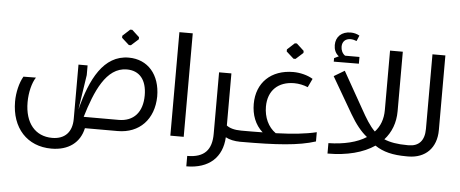

<svg xmlns="http://www.w3.org/2000/svg" viewBox="-60 -955 3123 1303"><g transform="rotate(5 1502.0 -303.0)"><path d="M801 -588 851 -633V-647L801 -693H787L737 -647V-633L787 -588ZM794 -503C623 -503 538 -333 484 -122L520 -360V-426H458V-56C458 34 409 85 323 85C207 85 136 -1 136 -142C136 -208 153 -276 178 -313L93 -312C67 -268 51 -200 51 -139C51 41 159 158 324 158C441 158 518 99 539 0H762C910 0 1007 -101 1009 -257C1009 -406 924 -503 794 -503ZM762 -76C743 -76 715 -76 682 -76H594H524C577 -252 647 -422 788 -422C875 -422 924 -362 924 -257C924 -142 864 -76 762 -76Z M1121 -705V0H1212V-705Z M1598 -76C1550 -76 1518 -86 1497 -102V-457H1413V-38C1413 70 1365 127 1247 127V198C1403 198 1490 114 1497 -22C1523 -8 1557 0 1598 0Z M1922 -593 1972 -638V-652L1922 -698H1908L1858 -652V-638L1908 -593ZM2109 -110C2034 -92 1947 -83 1832 -79C1779 -116 1750 -181 1750 -253C1750 -363 1819 -428 1928 -428C1959 -428 1993 -421 2021 -409L2049 -468C2013 -490 1962 -503 1915 -503C1764 -503 1666 -409 1666 -264C1666 -191 1690 -124 1743 -77C1698 -76 1649 -76 1595 -76H1592C1565 -76 1541 -56 1541 -39C1541 -20 1565 0 1592 0H1602C1845 0 1994 -10 2109 -47Z M2255 -644C2236 -657 2226 -680 2226 -703C2226 -738 2248 -759 2283 -759C2296 -759 2312 -755 2324 -750L2340 -788C2324 -798 2301 -804 2280 -804C2218 -804 2179 -767 2179 -710C2179 -681 2189 -654 2213 -636L2182 -621V-597L2353 -598V-644Z M2729 -76C2661 -76 2610 -85 2570 -102C2617 -154 2643 -221 2643 -300V-705H2556V-300C2556 -238 2537 -188 2501 -149C2465 -184 2436 -233 2402 -294L2262 -542L2190 -499L2333 -253C2371 -188 2409 -140 2451 -107C2389 -67 2300 -45 2194 -43V28C2327 28 2436 -1 2514 -54C2570 -16 2636 0 2729 0H2737V-76Z M2845 -705V-197C2845 -116 2806 -76 2738 -76H2733C2706 -76 2682 -56 2682 -39C2682 -20 2706 0 2733 0H2743C2858 -1 2933 -74 2933 -197V-705Z"/></g></svg>

Font: Hejaz
Style: Regular
Weight: 400
Designer: Bandar Raffah (Arabic) and Santiago Orozco (Latin)
Foundry: Caramella and Typemade
Version: Version 1.010;hotconv 1.0.109;makeotfexe 2.5.65596